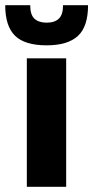

<svg xmlns="http://www.w3.org/2000/svg" viewBox="-50 -717 358 737"><path d="M53 -493H204V0H53ZM-30 -697H66Q66 -660 82.5 -645Q99 -630 129 -630Q160 -630 176 -645.5Q192 -661 192 -697H288Q288 -615 249 -579Q210 -543 129 -543Q45 -543 7.5 -580Q-30 -617 -30 -697Z"/></svg>

Font: Hanken Grotesk Black
Style: Regular
Weight: 900
Designer: Alfredo Marco Pradil
Foundry: Hanken Design Co.
Version: Version 3.014